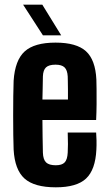

<svg xmlns="http://www.w3.org/2000/svg" viewBox="-20 -791 464 820"><path d="M218.5 9Q126.5 9 84.7 -28.5Q43 -66 38.2 -152Q37.2 -176.1 36.7 -214.8Q36.2 -253.6 36.2 -297.5Q36.2 -341.3 36.7 -381.1Q37.2 -420.9 38.2 -446.3Q44.1 -534 85.5 -571.5Q126.9 -609 217.1 -609Q306.6 -609 347 -572.3Q387.5 -535.6 391.6 -451.2Q392.1 -438.8 392.4 -410.4Q392.7 -382 392.5 -346.8Q392.2 -311.5 390.6 -278.4H161.2Q161.2 -243.6 161.9 -208.7Q162.7 -173.8 163.2 -139.1Q164.2 -109.4 176.9 -97.3Q189.6 -85.2 218.3 -85.2Q244.6 -85.2 256.1 -97.3Q267.7 -109.4 269.2 -139.1Q270.2 -153 270.2 -175.4Q270.2 -197.8 269.2 -225H390.6Q391.7 -214.7 392.2 -192.1Q392.6 -169.5 391.6 -152Q387.5 -66 347.6 -28.5Q307.7 9 218.5 9ZM161.2 -365.9H270.2Q270.3 -388 270.2 -408.4Q270 -428.9 269.7 -444Q269.4 -459 269.2 -464.9Q267.7 -491.6 255.7 -503.2Q243.7 -514.8 217.1 -514.8Q188.9 -514.8 176.5 -503.2Q164.2 -491.6 163.2 -464.9Q162.7 -439.4 162.3 -414.9Q161.9 -390.4 161.2 -365.9ZM163.4 -640 78.6 -771.2H160.6L241.4 -640Z"/></svg>

Font: Big Shoulders Thin
Style: Regular
Weight: 100
Designer: Patric King
Foundry: XO Type Co
Version: Version 2.002